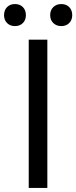

<svg xmlns="http://www.w3.org/2000/svg" viewBox="-41 -929 377 949"><path d="M101 0V-733H193V0ZM33 -800Q9 -800 -6 -815Q-21 -830 -21 -854Q-21 -879 -6 -894Q9 -909 33 -909Q57 -909 72 -894Q87 -879 87 -854Q87 -830 72 -815Q57 -800 33 -800ZM262 -800Q238 -800 222.5 -815Q207 -830 207 -854Q207 -879 222.5 -894Q238 -909 262 -909Q286 -909 301 -894Q316 -879 316 -854Q316 -830 301 -815Q286 -800 262 -800Z"/></svg>

Font: Noto Sans JP Thin
Style: Regular
Weight: 400
Version: Version 2.004-H2;hotconv 1.0.118;makeotfexe 2.5.65603